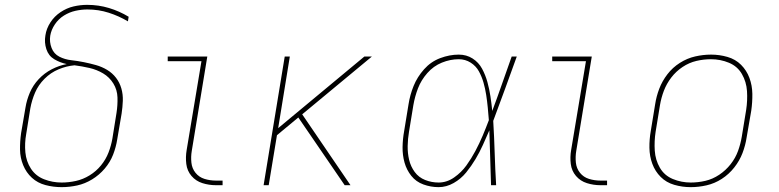

<svg xmlns="http://www.w3.org/2000/svg" viewBox="-20 -763 3208 791"><path d="M234 8Q266 8 298 1Q330 -6 359.5 -24Q389 -42 411.5 -68.5Q434 -95 446 -126Q458 -157 463 -189L481 -295Q485 -321 486 -347.5Q487 -374 480 -398.5Q473 -423 458 -442.5Q443 -462 421.5 -475Q400 -488 375 -495Q350 -502 325 -507Q300 -512 273.5 -515Q247 -518 224.5 -529.5Q202 -541 192.5 -565.5Q183 -590 187 -616Q191 -640 206 -662.5Q221 -685 243.5 -699Q266 -713 291 -718.5Q316 -724 340 -724Q386 -724 428 -710.5Q470 -697 507 -675L510 -694Q472 -717 429 -730Q386 -743 339 -743Q311 -743 283 -736.5Q255 -730 229.5 -713Q204 -696 187.5 -670.5Q171 -645 167 -617Q162 -588 171 -560.5Q180 -533 203.5 -519Q227 -505 255 -499Q223 -493 193 -477.5Q163 -462 139.5 -437Q116 -412 103 -381.5Q90 -351 85 -320L67 -215Q62 -180 62.5 -146.5Q63 -113 75.5 -82.5Q88 -52 111.5 -30.5Q135 -9 167.5 -0.5Q200 8 234 8ZM234 -11Q196 -11 161.5 -24.5Q127 -38 107.5 -68Q88 -98 84.5 -135.5Q81 -173 88 -211L105 -317Q111 -350 124.5 -381.5Q138 -413 163.5 -438.5Q189 -464 221.5 -477.5Q254 -491 287 -494Q318 -490 348.5 -483Q379 -476 405 -460.5Q431 -445 447 -419Q463 -393 464 -361.5Q465 -330 460 -298L443 -192Q438 -163 427 -134.5Q416 -106 396 -81.5Q376 -57 349 -40.5Q322 -24 292.5 -17.5Q263 -11 234 -11Z M870 0H897V-19H870Q845 -19 822.5 -26Q800 -33 785.5 -51Q771 -69 768.5 -93Q766 -117 770 -141L834 -530H671V-511H810L749 -145Q744 -116 747.5 -87.5Q751 -59 769 -38Q787 -17 814 -8.5Q841 0 870 0Z M1066 0H1087L1121 -206L1209 -279L1270 -190L1400 0H1424L1225 -292L1512 -530H1481L1126 -235L1174 -530H1153Z M1787 8Q1819 8 1849 -9Q1879 -26 1900.5 -52.5Q1922 -79 1939 -107.5Q1956 -136 1969.5 -166Q1983 -196 1996 -226Q1998 -170 1999.5 -113.5Q2001 -57 2003 0H2024Q2020 -66 2018 -132.5Q2016 -199 2012 -265Q2037 -331 2061 -397.5Q2085 -464 2109 -530H2088Q2068 -474 2048.5 -418Q2029 -362 2008 -306Q2005 -336 2000.5 -366Q1996 -396 1988 -425Q1980 -454 1966 -480Q1952 -506 1927 -522Q1902 -538 1870 -538Q1832 -538 1793.5 -523.5Q1755 -509 1727 -477.5Q1699 -446 1684 -409Q1669 -372 1663 -333L1645 -223Q1639 -190 1638.5 -157Q1638 -124 1646.5 -93.5Q1655 -63 1674.5 -38.5Q1694 -14 1724.5 -3Q1755 8 1787 8ZM1787 -11Q1758 -11 1731.5 -21.5Q1705 -32 1688.5 -54.5Q1672 -77 1665.5 -104.5Q1659 -132 1659.5 -161.5Q1660 -191 1665 -220L1683 -330Q1689 -365 1702 -399Q1715 -433 1740.5 -462Q1766 -491 1800.5 -505Q1835 -519 1870 -519Q1897 -519 1919 -505Q1941 -491 1953 -469Q1965 -447 1972 -422.5Q1979 -398 1983 -372Q1987 -346 1989.5 -320Q1992 -294 1994 -268Q1982 -236 1968.5 -204Q1955 -172 1938.5 -141Q1922 -110 1901.5 -81.5Q1881 -53 1851 -32Q1821 -11 1787 -11Z M2454 0H2481V-19H2454Q2429 -19 2406.5 -26Q2384 -33 2369.5 -51Q2355 -69 2352.5 -93Q2350 -117 2354 -141L2418 -530H2255V-511H2394L2333 -145Q2328 -116 2331.5 -87.5Q2335 -59 2353 -38Q2371 -17 2398 -8.5Q2425 0 2454 0Z M2825 8H2826Q2858 8 2891 0.5Q2924 -7 2953.5 -26Q2983 -45 3005 -73Q3027 -101 3039 -132.5Q3051 -164 3056 -197L3075 -307Q3080 -342 3079.5 -376.5Q3079 -411 3067.5 -442Q3056 -473 3033 -496Q3010 -519 2977 -528.5Q2944 -538 2910 -538H2909Q2877 -538 2844 -530.5Q2811 -523 2781 -504Q2751 -485 2729.5 -457Q2708 -429 2696 -397.5Q2684 -366 2679 -333L2661 -223Q2655 -189 2655.5 -154Q2656 -119 2667.5 -88Q2679 -57 2702 -34Q2725 -11 2758 -1.5Q2791 8 2825 8ZM2826 -11Q2787 -11 2752 -25.5Q2717 -40 2698.5 -72Q2680 -104 2677.5 -142.5Q2675 -181 2681 -220L2699 -330Q2704 -360 2715 -389Q2726 -418 2745.5 -443.5Q2765 -469 2792 -487Q2819 -505 2849 -512Q2879 -519 2909 -519Q2948 -519 2983 -504.5Q3018 -490 3036.5 -458Q3055 -426 3057.5 -387.5Q3060 -349 3054 -310L3036 -200Q3031 -170 3020.5 -141Q3010 -112 2990 -86.5Q2970 -61 2943 -43Q2916 -25 2886 -18Q2856 -11 2826 -11Z"/></svg>

Font: Iosevka Sparkle Thin Oblique
Style: Regular
Weight: 100
Italic angle: -9°
Designer: Belleve Invis
Foundry: Belleve Invis
Version: Version 4.5.0; ttfautohint (v1.8.3)